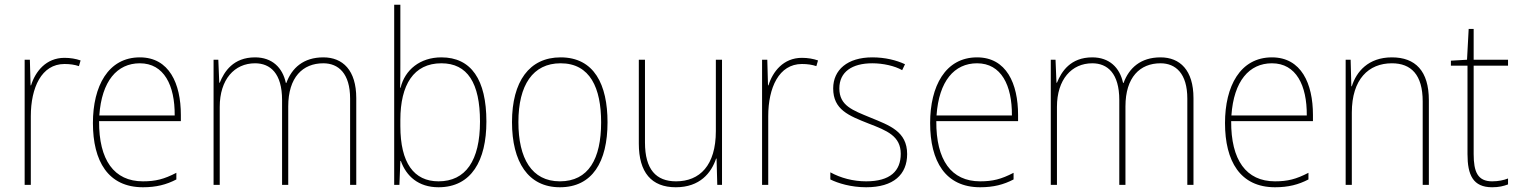

<svg xmlns="http://www.w3.org/2000/svg" viewBox="-20 -780 6406 810"><path d="M252 -536C174 -536 129 -478 111 -420H109L106 -528H84V0H110V-290C110 -410 155 -510 252 -510C276 -510 295 -507 313 -501L320 -525C300 -532 277 -536 252 -536Z M570 -538C436 -538 372 -416 372 -261C372 -100 436 10 583 10C639 10 682 -1 724 -23V-51C672 -24 636 -15 583 -15C461 -15 397 -105 398 -269H743V-295C743 -427 694 -538 570 -538ZM570 -513C672 -513 718 -420 717 -293H399C409 -438 474 -513 570 -513Z M1344 -538C1260 -538 1211 -493 1188 -430H1186C1172 -495 1128 -538 1056 -538C964 -538 926 -478 907 -431H905L901 -528H881V0H907V-329C907 -445 969 -513 1056 -513C1120 -513 1170 -471 1170 -358V0H1196V-331C1196 -454 1257 -513 1344 -513C1408 -513 1457 -470 1457 -364V0H1483V-366C1483 -484 1426 -538 1344 -538Z M1669 -509V-760H1643V0H1665L1669 -101H1671C1694 -37 1745 10 1830 10C1969 10 2032 -103 2032 -267C2032 -444 1968 -538 1842 -538C1752 -538 1688 -485 1670 -410H1668C1669 -438 1669 -481 1669 -509ZM1842 -513C1952 -513 2005 -430 2005 -267C2005 -102 1944 -15 1830 -15C1726 -15 1669 -93 1669 -248V-274C1669 -422 1725 -513 1842 -513Z M2543 -264C2543 -423 2487 -538 2345 -538C2213 -538 2140 -436 2140 -265C2140 -97 2208 10 2342 10C2479 10 2543 -97 2543 -264ZM2167 -265C2167 -421 2228 -513 2345 -513C2470 -513 2516 -408 2516 -264C2516 -110 2463 -15 2342 -15C2223 -15 2167 -112 2167 -265Z M3026 -528H3000V-227C3000 -82 2932 -15 2832 -15C2748 -15 2701 -65 2701 -179V-528H2675V-174C2675 -53 2728 10 2831 10C2933 10 2981 -51 3001 -111H3003L3006 0H3026Z M3363 -536C3285 -536 3240 -478 3222 -420H3220L3217 -528H3195V0H3221V-290C3221 -410 3266 -510 3363 -510C3387 -510 3406 -507 3424 -501L3431 -525C3411 -532 3388 -536 3363 -536Z M3807 -130C3807 -226 3732 -251 3652 -284C3577 -315 3521 -334 3521 -407C3521 -477 3575 -513 3660 -513C3705 -513 3755 -502 3786 -484L3798 -509C3762 -526 3714 -538 3660 -538C3555 -538 3495 -485 3495 -407C3495 -317 3561 -292 3644 -259C3722 -229 3780 -206 3780 -131C3780 -59 3736 -15 3634 -15C3579 -15 3527 -29 3483 -53V-23C3515 -7 3570 10 3634 10C3750 10 3807 -44 3807 -130Z M4102 -538C3968 -538 3904 -416 3904 -261C3904 -100 3968 10 4115 10C4171 10 4214 -1 4256 -23V-51C4204 -24 4168 -15 4115 -15C3993 -15 3929 -105 3930 -269H4275V-295C4275 -427 4226 -538 4102 -538ZM4102 -513C4204 -513 4250 -420 4249 -293H3931C3941 -438 4006 -513 4102 -513Z M4876 -538C4792 -538 4743 -493 4720 -430H4718C4704 -495 4660 -538 4588 -538C4496 -538 4458 -478 4439 -431H4437L4433 -528H4413V0H4439V-329C4439 -445 4501 -513 4588 -513C4652 -513 4702 -471 4702 -358V0H4728V-331C4728 -454 4789 -513 4876 -513C4940 -513 4989 -470 4989 -364V0H5015V-366C5015 -484 4958 -538 4876 -538Z M5346 -538C5212 -538 5148 -416 5148 -261C5148 -100 5212 10 5359 10C5415 10 5458 -1 5500 -23V-51C5448 -24 5412 -15 5359 -15C5237 -15 5173 -105 5174 -269H5519V-295C5519 -427 5470 -538 5346 -538ZM5346 -513C5448 -513 5494 -420 5493 -293H5175C5185 -438 5250 -513 5346 -513Z M5852 -538C5752 -538 5702 -477 5683 -416H5681L5678 -528H5657V0H5683V-305C5683 -446 5754 -513 5852 -513C5933 -513 5982 -465 5982 -352V0H6008V-357C6008 -481 5951 -538 5852 -538Z M6275 -15C6214 -15 6197 -55 6197 -130V-503H6342V-528H6197V-658H6176L6169 -528L6101 -524V-503H6171V-130C6171 -42 6194 10 6275 10C6304 10 6323 5 6342 -2V-27C6324 -20 6302 -15 6275 -15Z"/></svg>

Font: Noto Sans Armenian SemiCondensed Thin
Style: Regular
Weight: 100
Width: 4
Designer: Monotype Design Team
Foundry: Monotype Imaging Inc.
Version: Version 2.008